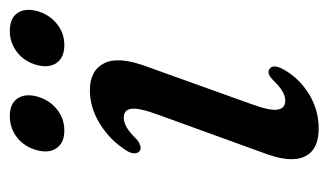

<svg xmlns="http://www.w3.org/2000/svg" viewBox="-159 -501 669 391"><g transform="rotate(-90 175.5 -305.5)"><path d="M166 -59Q175 -59 185 -64.8Q195 -70.5 210 -86Q221.5 -96 229 -92Q242.5 -85.5 229 -61.5Q211 -30 179 -10.5Q147 9 109 9Q65.5 9 52 -20Q38.5 -49 60 -104.5L136.5 -315.5Q151.5 -356 149.5 -372Q147.5 -388 131.5 -388Q122 -388 111.2 -381.8Q100.5 -375.5 85.5 -360Q72.5 -351 65.5 -354.5Q59.5 -357 58.8 -365Q58 -373 65 -383.5Q85.5 -416 118.8 -436.5Q152 -457 187 -457Q228 -457 242.5 -427.2Q257 -397.5 234.5 -338.5L159 -128Q145 -90 147.8 -74.5Q150.5 -59 166 -59ZM105 -509Q80.5 -509 69.5 -524.5Q58.5 -540 65 -564.5Q71.5 -589.5 90.5 -604.8Q109.5 -620 134.5 -620Q159.5 -620 170.2 -604.8Q181 -589.5 174.5 -564.5Q168 -540.5 149.2 -524.8Q130.5 -509 105 -509ZM279 -509Q254 -509 243 -524.5Q232 -540 238.5 -564.5Q245 -589.5 264.2 -604.8Q283.5 -620 308 -620Q333.5 -620 344.2 -604.8Q355 -589.5 348.5 -564.5Q342 -540.5 323.2 -524.8Q304.5 -509 279 -509Z"/></g></svg>

Font: Fraunces 72pt S050
Style: Italic
Weight: 400
Italic angle: -16°
Version: Version 1.000; ttfautohint (v1.8.3)